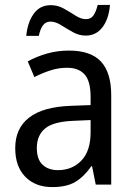

<svg xmlns="http://www.w3.org/2000/svg" viewBox="-20 -845 548 782"><path d="M261 -639Q350 -639 391.5 -594Q433 -549 433 -457V-93H370L355 -168H352Q322 -125 286.5 -104Q251 -83 193 -83Q124 -83 83 -125Q42 -167 42 -242Q42 -322 98.5 -366Q155 -410 269 -414L349 -417V-450Q349 -515 324.5 -542Q300 -569 253 -569Q218 -569 184.5 -558Q151 -547 120 -531L93 -595Q127 -614 170 -626.5Q213 -639 261 -639ZM281 -353Q198 -350 164 -322Q130 -294 130 -242Q130 -196 153.5 -174Q177 -152 216 -152Q274 -152 311.5 -191Q349 -230 349 -306V-356ZM87 -699Q92 -753 117 -788.5Q142 -824 187 -824Q215 -824 240 -810Q265 -796 287.5 -781.5Q310 -767 330 -767Q350 -767 360.5 -782Q371 -797 378 -825H428Q423 -767 397 -733.5Q371 -700 329 -700Q302 -700 277 -714Q252 -728 229 -742.5Q206 -757 186 -757Q166 -757 155 -742Q144 -727 138 -699Z"/></svg>

Font: Noto Sans Kannada UI SemiCondensed
Style: Regular
Weight: 400
Width: 4
Designer: Jelle Bosma - Monotype Design Team
Foundry: Monotype Imaging Inc.
Version: Version 2.005; ttfautohint (v1.8.4.7-5d5b)